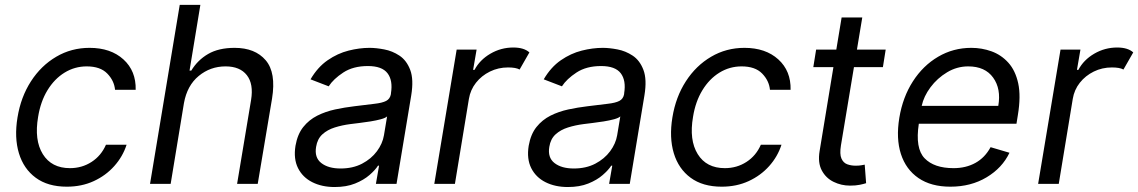

<svg xmlns="http://www.w3.org/2000/svg" viewBox="-20 -747 4624 780"><path d="M251.4 11.4Q174.4 11.4 125.2 -24.9Q76 -61.1 56.8 -124.6Q37.6 -188.2 51.1 -269.9Q64.6 -353 105.8 -416.7Q147 -480.5 208.5 -516.5Q269.9 -552.6 343.8 -552.6Q429.7 -552.6 481.4 -505.7Q533 -458.8 531.2 -382.1H447.4Q443.9 -419.4 415.7 -448.3Q387.4 -477.3 332.4 -477.3Q283.4 -477.3 242.2 -451.9Q201 -426.5 172.9 -380.5Q144.9 -334.5 134.9 -272.7Q118.6 -177.9 153.9 -120.9Q189.3 -63.9 264.2 -63.9Q312.9 -63.9 351.9 -89.1Q391 -114.3 410.5 -159.1H494.3Q478.7 -110.8 444.2 -72.3Q409.8 -33.7 360.8 -11.2Q311.8 11.4 251.4 11.4Z M727.3 -328.1 673.3 0H589.5L710.2 -727.3H794L750 -460.2H757.1Q782.7 -502.8 825.5 -527.7Q868.3 -552.6 933.2 -552.6Q1016.3 -552.6 1059.3 -502.3Q1102.3 -452.1 1085.2 -346.6L1027 0H943.2L1000 -340.9Q1010.7 -405.9 982.8 -441.6Q954.9 -477.3 896.3 -477.3Q834.5 -477.3 787.3 -438.4Q740.1 -399.5 727.3 -328.1Z M1339.5 12.8Q1287.6 12.8 1248.6 -6.9Q1209.5 -26.6 1190.7 -64.1Q1171.9 -101.6 1180.4 -154.8Q1188.6 -201.7 1212 -231Q1235.4 -260.3 1269 -277.2Q1302.6 -294 1341.4 -302.4Q1380.3 -310.7 1419 -315.3Q1469.5 -321.7 1501.1 -325.3Q1532.7 -328.8 1548.7 -337Q1564.6 -345.2 1568.2 -365.1V-367.9Q1576.7 -420.1 1554.3 -449.4Q1532 -478.7 1474.4 -478.7Q1414.8 -478.7 1374.6 -452.4Q1334.5 -426.1 1315.3 -396.3L1241.5 -424.7Q1270.6 -474.4 1311.1 -502.3Q1351.6 -530.2 1396 -541.4Q1440.3 -552.6 1481.5 -552.6Q1507.8 -552.6 1540.8 -546.3Q1573.9 -540.1 1602.8 -521Q1631.7 -501.8 1646.5 -463.1Q1661.2 -424.4 1650.6 -359.4L1590.9 0H1507.1L1519.9 -73.9H1515.6Q1504.3 -56.1 1481 -35.9Q1457.7 -15.6 1422.4 -1.4Q1387.1 12.8 1339.5 12.8ZM1363.6 -62.5Q1413.4 -62.5 1450.8 -82Q1488.3 -101.6 1511.2 -132.5Q1534.1 -163.4 1539.8 -197.4L1552.6 -274.1Q1546.2 -267.8 1527.3 -262.6Q1508.5 -257.5 1484.9 -253.7Q1461.3 -250 1439.1 -247.3Q1416.9 -244.7 1403.4 -242.9Q1370 -238.6 1340 -229.2Q1310 -219.8 1289.6 -201.2Q1269.2 -182.5 1264.2 -150.6Q1256.7 -106.9 1285.2 -84.7Q1313.6 -62.5 1363.6 -62.5Z M1744.3 0 1835.2 -545.5H1916.2L1902 -463.1H1907.7Q1929 -503.6 1972.1 -528.8Q2015.3 -554 2065.3 -554Q2108.7 -554 2130.7 -534.1L2090.9 -464.5Q2076 -473 2044 -473Q2004.3 -473 1970.3 -456.3Q1936.4 -439.6 1913.7 -410.9Q1891 -382.1 1884.9 -345.2L1828.1 0Z M2286.9 12.8Q2235.1 12.8 2196 -6.9Q2157 -26.6 2138.1 -64.1Q2119.3 -101.6 2127.8 -154.8Q2136 -201.7 2159.4 -231Q2182.9 -260.3 2216.4 -277.2Q2250 -294 2288.9 -302.4Q2327.8 -310.7 2366.5 -315.3Q2416.9 -321.7 2448.5 -325.3Q2480.1 -328.8 2496.1 -337Q2512.1 -345.2 2515.6 -365.1V-367.9Q2524.1 -420.1 2501.8 -449.4Q2479.4 -478.7 2421.9 -478.7Q2362.2 -478.7 2322.1 -452.4Q2282 -426.1 2262.8 -396.3L2188.9 -424.7Q2218 -474.4 2258.5 -502.3Q2299 -530.2 2343.4 -541.4Q2387.8 -552.6 2429 -552.6Q2455.3 -552.6 2488.3 -546.3Q2521.3 -540.1 2550.2 -521Q2579.2 -501.8 2593.9 -463.1Q2608.7 -424.4 2598 -359.4L2538.4 0H2454.5L2467.3 -73.9H2463.1Q2451.7 -56.1 2428.4 -35.9Q2405.2 -15.6 2369.9 -1.4Q2334.5 12.8 2286.9 12.8ZM2311.1 -62.5Q2360.8 -62.5 2398.3 -82Q2435.7 -101.6 2458.6 -132.5Q2481.5 -163.4 2487.2 -197.4L2500 -274.1Q2493.6 -267.8 2474.8 -262.6Q2456 -257.5 2432.4 -253.7Q2408.7 -250 2386.5 -247.3Q2364.3 -244.7 2350.9 -242.9Q2317.5 -238.6 2287.5 -229.2Q2257.5 -219.8 2237 -201.2Q2216.6 -182.5 2211.6 -150.6Q2204.2 -106.9 2232.6 -84.7Q2261 -62.5 2311.1 -62.5Z M2911.9 11.4Q2834.9 11.4 2785.7 -24.9Q2736.5 -61.1 2717.3 -124.6Q2698.2 -188.2 2711.6 -269.9Q2725.1 -353 2766.3 -416.7Q2807.5 -480.5 2869 -516.5Q2930.4 -552.6 3004.3 -552.6Q3090.2 -552.6 3141.9 -505.7Q3193.5 -458.8 3191.8 -382.1H3108Q3104.4 -419.4 3076.2 -448.3Q3047.9 -477.3 2992.9 -477.3Q2943.9 -477.3 2902.7 -451.9Q2861.5 -426.5 2833.5 -380.5Q2805.4 -334.5 2795.5 -272.7Q2779.1 -177.9 2814.5 -120.9Q2849.8 -63.9 2924.7 -63.9Q2973.4 -63.9 3012.4 -89.1Q3051.5 -114.3 3071 -159.1H3154.8Q3139.2 -110.8 3104.8 -72.3Q3070.3 -33.7 3021.3 -11.2Q2972.3 11.4 2911.9 11.4Z M3578.1 -545.5 3566.8 -474.4H3449.2L3396.3 -156.2Q3390.6 -120.7 3398.3 -103.2Q3405.9 -85.6 3421.7 -79.7Q3437.5 -73.9 3456 -73.9Q3469.8 -73.9 3478.7 -75.5Q3487.6 -77.1 3492.9 -78.1L3498.6 -2.8Q3489 0.4 3472.8 3.7Q3456.7 7.1 3433.2 7.1Q3397.7 7.1 3366.5 -8.2Q3335.2 -23.4 3318.5 -54.7Q3301.8 -85.9 3309.7 -133.5L3365.8 -474.4H3284.1L3295.5 -545.5H3377.5L3399.1 -676.1H3483L3461.3 -545.5Z M3840.9 11.4Q3762.4 11.4 3711.3 -23.6Q3660.2 -58.6 3639.9 -121.6Q3619.7 -184.7 3633.5 -268.5Q3647.4 -352.3 3688.6 -416.4Q3729.8 -480.5 3791.2 -516.5Q3852.6 -552.6 3926.1 -552.6Q3968.8 -552.6 4008.2 -538.4Q4047.6 -524.1 4076.3 -492.4Q4105.1 -460.6 4116.5 -408.4Q4127.8 -356.2 4115.1 -279.8L4109.4 -244.3H3712.7Q3697.4 -144.2 3736.2 -104Q3774.9 -63.9 3853.7 -63.9Q3904.1 -63.9 3942.6 -85.2Q3981.2 -106.5 4004.3 -149.1L4081 -126.4Q4051.5 -64.6 3987.9 -26.6Q3924.4 11.4 3840.9 11.4ZM3724.4 -316.8H4035.5Q4047.6 -386 4014.7 -431.6Q3981.9 -477.3 3913.4 -477.3Q3867.5 -477.3 3827.6 -453.3Q3787.6 -429.3 3760.1 -392.4Q3732.6 -355.5 3724.4 -316.8Z M4197.4 0 4288.4 -545.5H4369.3L4355.1 -463.1H4360.8Q4382.1 -503.6 4425.2 -528.8Q4468.4 -554 4518.5 -554Q4561.8 -554 4583.8 -534.1L4544 -464.5Q4529.1 -473 4497.2 -473Q4457.4 -473 4423.5 -456.3Q4389.6 -439.6 4366.8 -410.9Q4344.1 -382.1 4338.1 -345.2L4281.2 0Z"/></svg>

Font: Inter UI
Style: Italic
Weight: 400
Italic angle: -9.39999°
Designer: Rasmus Andersson
Foundry: rsms
Version: 3.2;8d6f07862